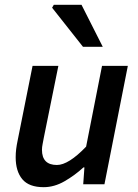

<svg xmlns="http://www.w3.org/2000/svg" viewBox="-20 -764 573 796"><path d="M161 12Q100 12 72.5 -21Q45 -54 45 -112Q45 -129 47 -145.5Q49 -162 53 -181L115 -491H222L162 -195Q159 -178 156.5 -166Q154 -154 154 -143Q154 -80 216 -80Q264 -80 337 -156L403 -491H510L413 0H325L330 -70H326Q290 -37 247.5 -12.5Q205 12 161 12ZM324 -570 196 -732 203 -744H318L406 -570Z"/></svg>

Font: Source Sans 3 Semibold
Style: Italic
Weight: 600
Italic angle: -11°
Designer: Paul D. Hunt
Foundry: Adobe
Version: Version 3.052;hotconv 1.1.0;makeotfexe 2.6.0